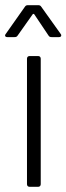

<svg xmlns="http://www.w3.org/2000/svg" viewBox="-36 -720 256 740"><path d="M-8 -577H20C25 -577 29 -578 32 -583L90 -665C91 -667 95 -667 96 -665L151 -583C154 -578 158 -577 163 -577H192C197 -577 200 -580 200 -583C200 -585 200 -587 198 -589L123 -694C120 -699 116 -700 111 -700H72C67 -700 63 -699 60 -694L-14 -589C-19 -583 -16 -577 -8 -577ZM78 0H111C117 0 121 -4 121 -10V-494C121 -500 117 -504 111 -504H78C72 -504 68 -500 68 -494V-10C68 -4 72 0 78 0Z"/></svg>

Font: Barlow Semi Condensed Light
Style: Regular
Weight: 300
Width: 4
Designer: Jeremy Tribby
Foundry: Tribby Type
Version: Version 1.422;hotconv 1.0.109;makeotfexe 2.5.65596